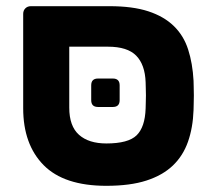

<svg xmlns="http://www.w3.org/2000/svg" viewBox="-20 -591 687 621"><path d="M324 10Q187 10 121 -57Q55 -124 55 -241V-546Q55 -557 62 -564Q69 -571 80 -571H334Q409 -571 459.5 -554.5Q510 -538 542 -507Q574 -476 588.5 -431Q603 -386 606 -330Q606 -323 606.5 -310Q607 -297 607 -282.5Q607 -268 606.5 -255.5Q606 -243 606 -235Q604 -178 588 -132.5Q572 -87 539 -55.5Q506 -24 453.5 -7Q401 10 324 10ZM324 -127Q395 -127 422 -153.5Q449 -180 451 -240Q451 -248 451.5 -259Q452 -270 452 -282.5Q452 -295 451.5 -306.5Q451 -318 451 -325Q449 -382 420.5 -411Q392 -440 329 -440H204V-243Q204 -183 235.5 -155Q267 -127 324 -127ZM297 -245Q275 -245 275 -267V-315Q275 -337 297 -337H345Q367 -337 367 -315V-267Q367 -245 345 -245Z"/></svg>

Font: Fz Rubik
Style: Bold
Weight: 700
Designer: Hubert and Fischer
Foundry: Hubert and Fischer
Version: Vit hóa bi FontZin.com